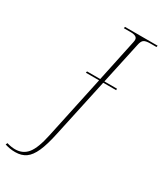

<svg xmlns="http://www.w3.org/2000/svg" viewBox="-380 -797 947 1121"><g transform="rotate(30 94.0 -237.0)"><path d="M-76 240Q-97 240 -113.5 237Q-130 234 -146 229L-141 217Q-111 226 -85 226Q-33 226 -2 187.5Q29 149 49 53L139 -368H50L52 -378H141L201 -661Q202 -666 202.5 -670Q203 -674 203 -678Q203 -704 157 -704H112L114 -714H334L332 -704H292Q258 -704 246.5 -694.5Q235 -685 230 -660L169 -378H254V-368H167L82 25Q65 106 44 153Q23 200 -5.5 220Q-34 240 -76 240Z"/></g></svg>

Font: Noto Serif Display SemiCondensed Thin
Style: Italic
Weight: 100
Width: 4
Italic angle: -12°
Designer: Monotype Design Team
Foundry: Monotype Imaging Inc.
Version: Version 2.009